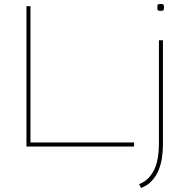

<svg xmlns="http://www.w3.org/2000/svg" viewBox="-20 -731 932 958"><path d="M112 0V-700H132V-20H649V0ZM781 -677Q771 -677 768 -679.5Q765 -682 765 -694Q765 -706 767.5 -708.5Q770 -711 781 -711Q793 -711 795.5 -708.5Q798 -706 798 -694Q798 -682 795.5 -679.5Q793 -677 781 -677ZM793 -530V-14Q793 64 773 114Q753 164 715 191Q708 195 700 199.5Q692 204 684 207L674 188Q687 183 701 174Q736 150 754.5 104Q773 58 773 -14V-530Z"/></svg>

Font: Georama Extended Thin
Style: Regular
Weight: 100
Width: 7
Designer: Jean-Baptiste Levee
Foundry: Production Type
Version: Version 1.000